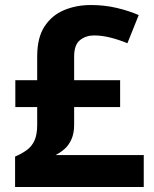

<svg xmlns="http://www.w3.org/2000/svg" viewBox="-20 -744 612 764"><path d="M342 -724Q396 -724 444.5 -712.5Q493 -701 532 -684L487 -572Q453 -586 419 -594.5Q385 -603 354 -603Q322 -603 298.5 -584.5Q275 -566 275 -519V-425H458V-318H275V-248Q275 -213 264 -189Q253 -165 236 -150.5Q219 -136 201 -127H552V0H40V-121Q68 -133 87.5 -147.5Q107 -162 117.5 -185.5Q128 -209 128 -247V-318H41V-425H128V-520Q128 -594 157 -638.5Q186 -683 234.5 -703.5Q283 -724 342 -724Z"/></svg>

Font: Noto Sans Devanagari
Style: Regular
Weight: 400
Designer: Jelle Bosma - Monotype Design Team
Foundry: Monotype Imaging Inc.
Version: Version 2.003